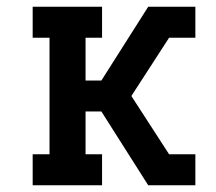

<svg xmlns="http://www.w3.org/2000/svg" viewBox="-20 -550 640 570"><path d="M77 0V-92H127V-438H77V-530H283V-438H234V-311H281L420 -530H560V-438H482L438 -370L370 -265L482 -92H560V0H420L281 -219H234V-92H283V0Z"/></svg>

Font: Iosevka Slab Semibold Extended
Style: Regular
Weight: 600
Width: 7
Monospace: yes
Designer: Belleve Invis
Foundry: Belleve Invis
Version: Version 11.1.0; ttfautohint (v1.8.3)